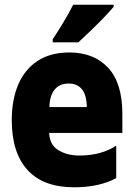

<svg xmlns="http://www.w3.org/2000/svg" viewBox="-20 -786 570 816"><path d="M295 10Q164 10 97 -63.5Q30 -137 30 -275Q30 -362 57.5 -426.5Q85 -491 139.5 -527Q194 -563 275 -563Q379 -563 439.5 -498Q500 -433 500 -302V-221H189Q191 -170 228.5 -147.5Q266 -125 317 -125Q365 -125 404.5 -136Q444 -147 474 -167V-29Q439 -10 394 0Q349 10 295 10ZM349 -331Q348 -383 328 -407Q308 -431 272 -431Q233 -431 212 -405Q191 -379 190 -331ZM204 -619Q229 -657 251.5 -694.5Q274 -732 291 -766H463V-757Q447 -738 421 -711Q395 -684 366 -656Q337 -628 313 -606H204Z"/></svg>

Font: Noto Sans Mono Condensed Black
Style: Regular
Weight: 900
Width: 3
Designer: Monotype Design Team
Foundry: Monotype Imaging Inc.
Version: Version 2.014